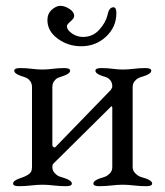

<svg xmlns="http://www.w3.org/2000/svg" viewBox="-20 -637 566 660"><path d="M366 -339Q366 -352 360.5 -359.5Q355 -367 349.5 -369.5Q344 -372 331 -376Q308 -384 308 -394Q308 -403 328 -403Q349 -403 367.5 -400.5Q386 -398 403 -398Q420 -398 439.5 -400.5Q459 -403 480 -403Q500 -403 500 -394Q500 -384 477 -376Q463 -372 456.5 -369Q450 -366 443 -358Q436 -350 436 -337V-63Q436 -51 444 -42.5Q452 -34 458.5 -31Q465 -28 480 -24Q503 -16 503 -6Q503 3 483 3Q462 3 440.5 0.5Q419 -2 402 -2Q385 -2 363.5 0.5Q342 3 321 3Q301 3 301 -6Q301 -16 324 -24Q338 -28 344.5 -31Q351 -34 358.5 -42Q366 -50 366 -63V-266Q366 -270 364 -272Q363 -272 362 -271L163 -74Q160 -71 160 -63Q160 -50 168.5 -41.5Q177 -33 182.5 -31Q188 -29 204 -24Q227 -16 227 -6Q227 3 207 3Q186 3 164.5 0.5Q143 -2 126 -2Q109 -2 87.5 0.5Q66 3 45 3Q25 3 25 -6Q25 -16 48 -24Q80 -34 87 -47Q90 -53 90 -63V-337Q90 -350 84 -358Q78 -366 71.5 -369Q65 -372 52 -376Q29 -384 29 -394Q29 -403 49 -403Q70 -403 89.5 -400.5Q109 -398 126 -398Q143 -398 161.5 -400.5Q180 -403 201 -403Q221 -403 221 -394Q221 -384 198 -376Q185 -372 178.5 -369Q172 -366 166 -358Q160 -350 160 -337V-137Q160 -134 164 -131.5Q168 -129 170 -131L361 -328Q366 -336 366 -339ZM265 -510Q299 -510 321.5 -535Q344 -560 350 -587Q355 -612 370 -612Q380 -612 380 -592Q380 -544 344.5 -511Q309 -478 259 -478Q214 -478 178.5 -504Q143 -530 143 -568Q143 -590 158 -603.5Q173 -617 188 -617Q202 -617 218.5 -606.5Q235 -596 235 -582Q235 -574 222.5 -563.5Q210 -553 210 -547Q210 -534 227.5 -522Q245 -510 265 -510Z"/></svg>

Font: EB Garamond 08
Style: Regular
Weight: 400
Version: Version 0.016 ; ttfautohint (v1.5)